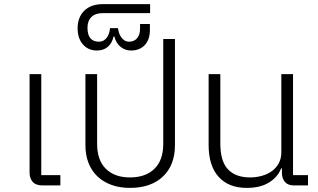

<svg xmlns="http://www.w3.org/2000/svg" viewBox="-20 -903 1547 935"><path d="M187 0Q155 0 139.5 -17Q124 -34 124 -63V-542H181V-50H274V0Z M613 12Q563 12 523 -2.5Q483 -17 454.5 -44Q426 -71 411 -109.5Q396 -148 396 -196V-542H453V-202Q453 -123 495.5 -81Q538 -39 613 -39Q689 -39 732 -81Q775 -123 775 -202V-713H832V-196Q832 -99 773.5 -43.5Q715 12 613 12Z M452 -657Q410 -657 384 -686.5Q358 -716 358 -765Q358 -819 390.5 -851Q423 -883 483 -883H711V-839H479Q444 -839 425 -820Q406 -801 406 -768Q406 -700 462 -700Q475 -700 485 -706Q495 -712 501.5 -721.5Q508 -731 511.5 -743Q515 -755 516 -766H554Q556 -755 559.5 -743.5Q563 -732 570 -722Q577 -712 586.5 -706Q596 -700 610 -700Q632 -700 647 -716Q662 -732 662 -765V-786H710V-758Q710 -710 685 -683.5Q660 -657 618 -657Q589 -657 567 -675Q545 -693 537 -725H533Q526 -693 505 -675Q484 -657 452 -657Z M1182 12Q1093 12 1044.5 -42Q996 -96 996 -196V-542H1053V-203Q1053 -118 1090 -78.5Q1127 -39 1198 -39Q1227 -39 1254.5 -46.5Q1282 -54 1303 -69Q1324 -84 1337 -107Q1350 -130 1350 -162V-542H1407V-50H1480V0H1412Q1382 0 1367.5 -17Q1353 -34 1353 -61V-83H1349Q1333 -41 1290.5 -14.5Q1248 12 1182 12Z"/></svg>

Font: IBM Plex Sans Thai Light
Style: Regular
Weight: 300
Designer: Mike Abbink, Paul van der Laan, Pieter van Rosmalen, Ben Mitchell, Mark Frömberg
Foundry: Bold Monday
Version: Version 1.2